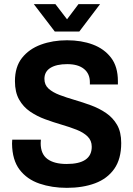

<svg xmlns="http://www.w3.org/2000/svg" viewBox="-20 -893 639 925"><path d="M143 -873H247L303 -800L358 -873H462L362 -741H244ZM302 12Q230 12 170 -8.5Q110 -29 74.5 -75.5Q39 -122 38 -201Q38 -206 38.5 -211.5Q39 -217 39 -220H177Q177 -217 176.5 -212Q176 -207 176 -203Q176 -151 208.5 -127Q241 -103 301 -103Q422 -103 422 -186Q422 -216 402 -235.5Q382 -255 349 -268Q316 -281 276.5 -292.5Q237 -304 197.5 -318.5Q158 -333 125 -355.5Q92 -378 72 -413.5Q52 -449 52 -502Q52 -571 86 -614Q120 -657 177 -678Q234 -699 303 -699Q372 -699 427 -678.5Q482 -658 515 -615Q548 -572 548 -502V-486H413V-497Q413 -538 384.5 -561Q356 -584 304 -584Q252 -584 223 -566Q194 -548 194 -513Q194 -484 214 -466Q234 -448 267 -435.5Q300 -423 339.5 -411.5Q379 -400 418.5 -385.5Q458 -371 491 -348.5Q524 -326 544 -291.5Q564 -257 564 -204Q564 -127 530.5 -79.5Q497 -32 438 -10Q379 12 302 12Z"/></svg>

Font: Archivo SemiCondensed
Style: Bold
Weight: 680
Width: 4
Designer: Hector Gatti
Foundry: Omnibus-Type
Version: Version 2.001; ttfautohint (v1.8.3)